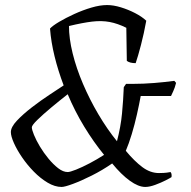

<svg xmlns="http://www.w3.org/2000/svg" viewBox="-20 -740 758 760"><path d="M224 0Q197 0 168.5 -17Q140 -34 114 -60.5Q88 -87 67.5 -117Q47 -147 35 -174Q23 -201 23 -217Q23 -237 47 -262.5Q71 -288 106 -315Q141 -342 176 -365Q211 -388 232 -402Q210 -460 196 -517Q182 -574 178 -627Q188 -638 214 -653.5Q240 -669 274 -684.5Q308 -700 342 -710Q376 -720 404 -720Q429 -720 458.5 -711Q488 -702 515 -688Q542 -674 559 -658Q550 -608 538 -562Q526 -516 517 -490Q494 -490 482 -499L480 -630Q446 -647 414 -653Q382 -659 344.5 -654.5Q307 -650 253 -637Q253 -588 267.5 -529Q282 -470 308.5 -408Q335 -346 369.5 -287.5Q404 -229 443 -181Q458 -238 463 -291Q468 -344 470 -395L479 -408H505Q547 -408 590.5 -411.5Q634 -415 670 -420L677 -412Q672 -392 666 -379.5Q660 -367 657 -360H537Q531 -327 522 -287Q513 -247 501.5 -209Q490 -171 478 -143Q512 -102 543.5 -78.5Q575 -55 609 -55Q617 -55 628 -55.5Q639 -56 655 -59Q657 -57 658.5 -52.5Q660 -48 659 -39Q655 -36 636.5 -26.5Q618 -17 595 -8.5Q572 0 555 0Q528 0 494 -24.5Q460 -49 424 -93Q385 -66 343 -45Q301 -24 268.5 -12Q236 0 224 0ZM248 -59Q257 -59 281 -68.5Q305 -78 334.5 -93.5Q364 -109 392 -127Q351 -177 313.5 -238.5Q276 -300 248 -367Q216 -342 183 -314.5Q150 -287 128 -265.5Q106 -244 106 -236Q106 -227 114.5 -206Q123 -185 138 -160Q153 -135 172 -112Q191 -89 210.5 -74Q230 -59 248 -59Z"/></svg>

Font: Texturina 72pt 72pt Light
Style: Italic
Weight: 300
Italic angle: -11°
Designer: Guillermo Torres Carreño
Foundry: Omnibus-Type
Version: Version 1.002; ttfautohint (v1.8.3)